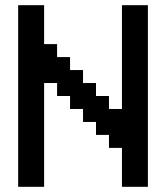

<svg xmlns="http://www.w3.org/2000/svg" viewBox="-20 -720 640 740"><path d="M450 0H550V-700H450V-300H400V-350H350V-400H300V-450H250V-500H200V-550H150V-700H50V0H150V-400H200V-350H250V-300H300V-250H350V-200H400V-150H450Z"/></svg>

Font: Matrix Sans Video
Style: Regular
Weight: 400
Designer: Brad Neil
Version: Version 1.100